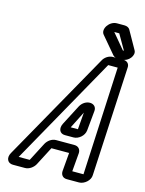

<svg xmlns="http://www.w3.org/2000/svg" viewBox="-132 -956 801 1059"><g transform="rotate(15 268.5 -426.0)"><path d="M68 -25 414 -642H468L438 -25H374L383 -131C384 -151 372 -168 348 -168H243C219 -168 197 -151 186 -131L131 -25ZM48 25H117C141 25 164 8 175 -12L230 -118H331L322 -12C321 8 332 25 356 25H426C455 25 489 -3 489 -34L521 -656C523 -676 510 -692 487 -692H427C404 -692 381 -676 371 -656L21 -34C4 -4 17 25 48 25ZM256 -264C241 -234 253 -207 283 -207H332C361 -207 392 -233 395 -264L406 -378C410 -425 342 -430 315 -378ZM303 -257 352 -354 344 -257ZM472 -741H471L399 -827H427C428 -827 428 -826 428 -826L477 -741ZM454 -691H481C516 -691 549 -732 533 -759L475 -862C470 -871 458 -877 444 -877H401C358 -877 324 -825 346 -798L428 -701C435 -694 441 -691 454 -691Z"/></g></svg>

Font: DIN Rundschrift
Style: MittelKontKu
Weight: 400
Version: Version 1.027